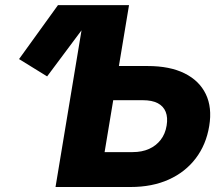

<svg xmlns="http://www.w3.org/2000/svg" viewBox="-20 -748 893 768"><path d="M168.5 -442.4 56.2 -511.7 211.9 -727.5H381.3ZM390.6 -483.9H570.8Q659.2 -483.9 718.3 -454.6Q777.3 -425.3 803.2 -371.6Q829.1 -317.9 816.9 -244.1Q804.7 -169.4 762.9 -114.5Q721.2 -59.6 655 -29.8Q588.9 0 502.4 0H202.1L322.8 -727.5H496.1L398.4 -139.6H510.7Q547.9 -139.6 576.2 -152.3Q604.5 -165 622.8 -188.7Q641.1 -212.4 646.5 -245.6Q651.9 -277.8 642.8 -300.5Q633.8 -323.2 611.1 -335.2Q588.4 -347.2 550.8 -347.2H368.2Z"/></svg>

Font: Inter 20pt ExtraBold
Style: Italic
Weight: 800
Italic angle: -9.3988°
Version: Version 4.001;git-66647c0bb